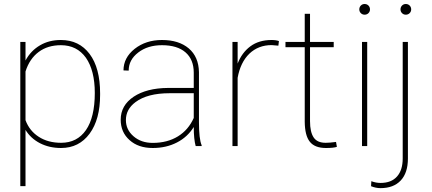

<svg xmlns="http://www.w3.org/2000/svg" viewBox="-20 -741 2189 974"><path d="M487.8 -267.6C487.8 -267.6 487.8 -267.6 487.8 -267.6C487.8 -353 470.2 -419.9 434.6 -467.3C398.9 -514.6 350.6 -538.1 288.6 -538.1C288.6 -538.1 288.6 -538.1 288.6 -538.1C249 -538.1 213.9 -529.3 183.1 -511.2C152.3 -493.2 127.4 -467.8 109.4 -434.1C109.4 -434.1 109.4 -528.3 109.4 -528.3C109.4 -528.3 83 -528.3 83 -528.3C83 -528.3 83 203.1 83 203.1C83 203.1 109.4 203.1 109.4 203.1C109.4 203.1 109.4 -82 109.4 -82C109.4 -82 109.4 -82 109.4 -82C127 -53.2 151.4 -30.8 182.6 -14.6C213.9 1.5 249.5 9.8 289.6 9.8C289.6 9.8 289.6 9.8 289.6 9.8C350.6 9.8 398.9 -14.6 434.6 -63C470.2 -111.3 487.8 -176.8 487.8 -259.3C487.8 -259.3 487.8 -267.6 487.8 -267.6ZM460.9 -269.5C460.9 -187 445.8 -124 416 -81.1C386.2 -38.1 344.2 -16.6 290 -16.6C290 -16.6 290 -16.6 290 -16.6C245.6 -16.6 207.5 -26.9 176.8 -46.9C145.5 -66.9 123 -94.7 109.4 -131.3C109.4 -131.3 109.4 -378.4 109.4 -378.4C109.4 -378.4 109.4 -378.4 109.4 -378.4C123 -421.4 145.5 -454.6 176.3 -477.5C207 -500.5 244.6 -511.7 289.1 -511.7C289.1 -511.7 289.1 -511.7 289.1 -511.7C343.3 -511.7 385.7 -490.2 416 -447.8C445.8 -404.8 460.9 -345.2 460.9 -269.5C460.9 -269.5 460.9 -269.5 460.9 -269.5Z M1002.9 0C1002.9 0 1002.9 -4.4 1002.9 -4.4C1002.9 -4.4 1002.9 -4.4 1002.9 -4.4C993.7 -25.4 989.3 -64.5 989.3 -122.6C989.3 -122.6 989.3 -375 989.3 -375C989.3 -375 989.3 -375 989.3 -375C988.3 -426.8 971.2 -466.8 937.5 -495.6C903.8 -523.9 858.9 -538.1 801.8 -538.1C801.8 -538.1 801.8 -538.1 801.8 -538.1C747.1 -538.1 700.7 -522.9 663.1 -493.2C625.5 -463.4 606.4 -426.8 606.4 -383.8C606.4 -383.8 632.8 -382.8 632.8 -382.8C632.8 -382.8 632.8 -382.8 632.8 -382.8C632.8 -419.4 648.9 -449.7 681.2 -474.6C713.4 -499.5 753.4 -511.7 801.8 -511.7C801.8 -511.7 801.8 -511.7 801.8 -511.7C853.5 -511.7 893.6 -499.5 921.4 -475.1C949.2 -450.7 962.9 -416.5 962.9 -372.1C962.9 -372.1 962.9 -294.9 962.9 -294.9C962.9 -294.9 832.5 -294.9 832.5 -294.9C832.5 -294.9 832.5 -294.9 832.5 -294.9C759.8 -294.4 701.7 -279.3 658.2 -250.5C614.3 -221.2 592.3 -182.1 592.3 -133.8C592.3 -133.8 592.3 -133.8 592.3 -133.8C592.3 -91.3 607.4 -56.6 637.2 -30.3C667 -3.4 706.1 9.8 754.9 9.8C754.9 9.8 754.9 9.8 754.9 9.8C800.3 9.8 841.3 0.5 877.4 -18.1C913.6 -36.6 941.9 -63 962.9 -96.7C962.9 -96.7 962.9 -96.7 962.9 -96.7C962.9 -54.7 966.3 -22.5 972.7 0C972.7 0 1002.9 0 1002.9 0ZM754.9 -16.1C715.3 -16.1 683.1 -27.3 657.2 -49.8C631.3 -72.3 618.7 -99.6 618.7 -131.8C618.7 -131.8 618.7 -131.8 618.7 -131.8C618.7 -168.5 634.8 -198.7 667.5 -223.1C667.5 -223.1 667.5 -223.1 667.5 -223.1C707.5 -252.9 765.1 -268.1 840.8 -268.1C840.8 -268.1 962.9 -268.1 962.9 -268.1C962.9 -268.1 962.9 -142.6 962.9 -142.6C962.9 -142.6 962.9 -142.6 962.9 -142.6C944.8 -102.5 918.5 -71.3 882.8 -49.3C847.2 -27.3 804.2 -16.1 754.9 -16.1C754.9 -16.1 754.9 -16.1 754.9 -16.1Z M1395 -532.7C1395 -532.7 1395 -532.7 1395 -532.7C1385.7 -536.1 1373 -538.1 1357.9 -538.1C1357.9 -538.1 1357.9 -538.1 1357.9 -538.1C1314.5 -538.1 1278.8 -527.3 1250 -505.9C1221.2 -484.4 1199.7 -455.1 1185.5 -418.5C1185.5 -418.5 1185.5 -528.3 1185.5 -528.3C1185.5 -528.3 1159.2 -528.3 1159.2 -528.3C1159.2 -528.3 1159.2 0 1159.2 0C1159.2 0 1185.5 0 1185.5 0C1185.5 0 1185.5 -346.2 1185.5 -346.2C1185.5 -346.2 1185.5 -346.2 1185.5 -346.2C1194.8 -398.4 1214.8 -439.5 1245.1 -468.8C1275.4 -497.6 1313 -512.2 1357.9 -512.2C1357.9 -512.2 1392.1 -509.3 1392.1 -509.3C1392.1 -509.3 1395 -532.7 1395 -532.7Z M1525.9 -670.9C1525.9 -670.9 1525.9 -528.3 1525.9 -528.3C1525.9 -528.3 1428.2 -528.3 1428.2 -528.3C1428.2 -528.3 1428.2 -501.5 1428.2 -501.5C1428.2 -501.5 1525.9 -501.5 1525.9 -501.5C1525.9 -501.5 1525.9 -123 1525.9 -123C1525.9 -123 1525.9 -123 1525.9 -123C1526.4 -77.1 1534.7 -43.5 1551.3 -22.5C1567.9 -1 1595.2 9.8 1633.8 9.8C1633.8 9.8 1633.8 9.8 1633.8 9.8C1659.7 9.8 1678.2 7.8 1689 3.9C1689 3.9 1684.6 -21 1684.6 -21C1684.6 -21 1684.6 -21 1684.6 -21C1664.1 -18.1 1646.5 -16.6 1632.3 -16.6C1632.3 -16.6 1632.3 -16.6 1632.3 -16.6C1603.5 -16.6 1583.5 -25.4 1571.3 -43.5C1559.1 -61.5 1552.7 -88.9 1552.7 -126.5C1552.7 -126.5 1552.7 -501.5 1552.7 -501.5C1552.7 -501.5 1672.9 -501.5 1672.9 -501.5C1672.9 -501.5 1672.9 -528.3 1672.9 -528.3C1672.9 -528.3 1552.7 -528.3 1552.7 -528.3C1552.7 -528.3 1552.7 -670.9 1552.7 -670.9C1552.7 -670.9 1525.9 -670.9 1525.9 -670.9Z M1842.8 -528.3C1842.8 -528.3 1816.4 -528.3 1816.4 -528.3C1816.4 -528.3 1816.4 0 1816.4 0C1816.4 0 1842.8 0 1842.8 0C1842.8 0 1842.8 -528.3 1842.8 -528.3ZM1802.7 -693.4C1802.7 -686 1805.2 -679.7 1810.5 -674.3C1815.9 -668.9 1822.3 -666.5 1829.6 -666.5C1836.9 -666.5 1843.8 -668.9 1849.1 -674.3C1854.5 -679.7 1856.9 -686 1856.9 -693.4C1856.9 -700.7 1854.5 -707.5 1849.1 -712.9C1843.8 -718.3 1836.9 -720.7 1829.6 -720.7C1822.3 -720.7 1815.9 -718.3 1810.5 -712.9C1805.2 -707.5 1802.7 -700.7 1802.7 -693.4C1802.7 -693.4 1802.7 -693.4 1802.7 -693.4Z M2022.9 -528.3C2022.9 -528.3 2022.9 63 2022.9 63C2022.9 63 2022.9 63 2022.9 63C2022.9 102.5 2013.2 132.8 1994.1 154.3C1974.6 176.3 1946.8 187 1910.2 187C1910.2 187 1910.2 187 1910.2 187C1895 187 1879.4 184.1 1863.8 178.2C1863.8 178.2 1862.3 203.6 1862.3 203.6C1862.3 203.6 1862.3 203.6 1862.3 203.6C1878.4 210 1894 213.4 1910.2 213.4C1910.2 213.4 1910.2 213.4 1910.2 213.4C1954.1 213.4 1988.3 200.7 2012.7 174.8C2037.1 148.9 2049.3 111.8 2049.3 63C2049.3 63 2049.3 -528.3 2049.3 -528.3C2049.3 -528.3 2022.9 -528.3 2022.9 -528.3ZM2011.7 -693.4C2011.7 -686 2014.2 -679.7 2019.5 -674.3C2024.9 -668.9 2031.2 -666.5 2038.6 -666.5C2045.9 -666.5 2052.7 -668.9 2058.1 -674.3C2063.5 -679.7 2065.9 -686 2065.9 -693.4C2065.9 -700.7 2063.5 -707.5 2058.1 -712.9C2052.7 -718.3 2045.9 -720.7 2038.6 -720.7C2031.2 -720.7 2024.9 -718.3 2019.5 -712.9C2014.2 -707.5 2011.7 -700.7 2011.7 -693.4C2011.7 -693.4 2011.7 -693.4 2011.7 -693.4Z"/></svg>

Font: WOX
Style: Regular
Weight: 500
Designer: Google
Foundry: ""
Version: ""